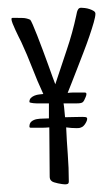

<svg xmlns="http://www.w3.org/2000/svg" viewBox="-20 -611 287 500"><path d="M156.2 -369.1Q165 -370.1 174.3 -370.1Q183.6 -370.1 192.4 -370.1Q195.3 -370.1 200.2 -370.1Q205.1 -370.1 205.1 -366.2Q205.1 -364.7 204.6 -362.8Q204.1 -360.8 203.1 -358.4Q199.2 -348.1 195.6 -345Q191.9 -341.8 180.7 -341.8H145.5Q147 -333 147.7 -323.7Q148.4 -314.5 149.4 -305.7Q161.1 -305.7 172.1 -306.2Q183.1 -306.6 194.3 -306.6Q196.8 -306.6 201.9 -306.2Q207 -305.7 207 -301.8Q207 -296.4 201.9 -288.6Q196.8 -280.8 191.4 -279.3Q188.5 -277.8 185.5 -277.6Q182.6 -277.3 179.7 -277.3Q172.4 -277.3 165.8 -277.8Q159.2 -278.3 152.3 -279.3Q153.8 -244.1 156.5 -209Q159.2 -173.8 159.2 -138.7Q159.2 -133.3 156.2 -132.1Q153.3 -130.9 149.4 -130.9Q147 -130.9 141.8 -131.6Q136.7 -132.3 131.1 -133.5Q125.5 -134.8 120.8 -136.2Q116.2 -137.7 114.3 -139.6Q111.3 -142.1 110.4 -144.8Q109.4 -147.5 109.4 -151.4Q109.4 -183.6 108.9 -215.3Q108.4 -247.1 108.4 -279.3Q98.1 -278.3 87.9 -278.3Q77.6 -278.3 67.4 -278.3Q64.9 -278.3 60.8 -278.3Q56.6 -278.3 56.6 -281.2Q56.6 -290.5 62.3 -294.9Q67.9 -299.3 75.9 -300.8Q84 -302.2 92.8 -302.2Q101.6 -302.2 107.4 -302.7V-341.8H80.1Q78.6 -341.8 74.7 -341.8Q70.8 -341.8 66.9 -342.3Q63 -342.8 59.8 -343.5Q56.6 -344.2 56.6 -345.7Q56.6 -352.1 60.5 -356Q64.5 -359.9 70.1 -362.1Q75.7 -364.3 81.8 -365Q87.9 -365.7 92.8 -366.2Q77.1 -399.9 64 -434.1Q50.8 -468.3 35.2 -502Q32.7 -506.8 28.6 -515.1Q24.4 -523.4 20.3 -532.5Q16.1 -541.5 12.9 -549.6Q9.8 -557.6 9.8 -561.5Q9.8 -564.5 13.4 -564.5Q17.1 -564.5 19.5 -564.5Q29.3 -564.5 39.1 -564.2Q48.8 -564 58.6 -559.6Q60.1 -558.6 65.2 -547.1Q70.3 -535.6 76.9 -518.6Q83.5 -501.5 91.1 -481.4Q98.6 -461.4 105.2 -443.1Q111.8 -424.8 116.9 -410.6Q122.1 -396.5 124 -391.6Q138.7 -436.5 153.8 -481Q168.9 -525.4 178.7 -571.3Q179.7 -575.7 180.4 -579.3Q181.2 -583 183.6 -586.9Q186 -590.8 191.4 -590.8Q194.8 -590.8 200.9 -590.1Q207 -589.4 213.1 -587.4Q219.2 -585.4 223.9 -582.5Q228.5 -579.6 228.5 -575.2Q228.5 -567.9 224.1 -552.5Q219.7 -537.1 212.9 -517.1Q206.1 -497.1 197.5 -474.9Q189 -452.6 180.9 -431.9Q172.9 -411.1 166.3 -394.5Q159.7 -377.9 156.2 -369.1Z"/></svg>

Font: Just Another Hand
Style: Regular
Weight: 400
Designer: Astigmatic (AOETI)
Foundry: Astigmatic (AOETI)
Version: Version 1.001